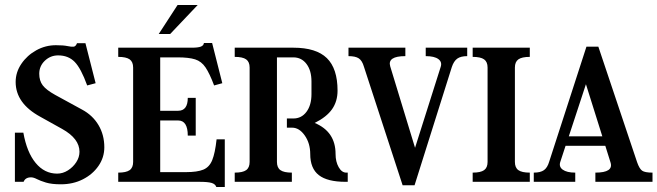

<svg xmlns="http://www.w3.org/2000/svg" viewBox="-20 -732 2647 773"><path d="M205 -550Q235 -550 251.5 -546.5Q268 -543 276.5 -544Q285 -545 290 -558H324L365 -397L331 -388Q306 -457 280.5 -483Q255 -509 214 -509Q183 -509 160.5 -487.5Q138 -466 138 -435Q138 -407 152 -388.5Q166 -370 202 -350L310 -291Q353 -268 376.5 -228.5Q400 -189 400 -139Q400 -98 376.5 -64Q353 -30 313.5 -10Q274 10 225 10Q188 10 165 3Q142 -4 128.5 -11Q115 -18 105 -18Q82 -18 75 0H40V-198H74Q88 -119 123.5 -76Q159 -33 210 -33Q233 -33 253.5 -46Q274 -59 287 -79Q300 -99 300 -121Q300 -174 230 -213L142 -262Q43 -316 43 -402Q43 -441 66 -475Q89 -509 126 -529.5Q163 -550 205 -550Z M456 -37Q488 -37 502 -47Q516 -57 516 -80V-460Q516 -483 502 -493Q488 -503 456 -503V-540H752Q778 -540 789 -544.5Q800 -549 801 -559H834L875 -397L842 -388Q824 -436 807.5 -460.5Q791 -485 765.5 -493Q740 -501 696 -501H625V-286H697Q736 -286 736 -338H768V-186H736Q736 -247 697 -247H625V-39H729Q774 -39 798.5 -49Q823 -59 834.5 -87.5Q846 -116 852 -171H885V21H851Q847 9 832 4.5Q817 0 782 0H456ZM695 -712H776L665 -595H619Z M925 -37Q957 -37 971 -47Q985 -57 985 -80V-460Q985 -483 971 -493Q957 -503 925 -503V-540H1161Q1253 -540 1296 -498Q1339 -456 1339 -367Q1339 -324 1317 -292.5Q1295 -261 1247 -237Q1331 -202 1331 -112Q1331 -81 1343.5 -59Q1356 -37 1374 -37H1380V0H1371Q1298 0 1263.5 -27Q1229 -54 1229 -112Q1229 -155 1207 -186.5Q1185 -218 1156 -218H1135V-255H1161Q1194 -255 1214 -282Q1234 -309 1234 -353V-404Q1234 -448 1214 -474.5Q1194 -501 1161 -501H1095V-80Q1095 -57 1109 -47Q1123 -37 1155 -37V0H925Z M1754 -462Q1761 -482 1745 -494Q1729 -506 1694 -506V-540H1861V-506Q1835 -506 1821 -496Q1807 -486 1799 -462L1649 14H1601L1445 -464Q1438 -488 1424.5 -497Q1411 -506 1383 -506V-540H1612V-506Q1539 -506 1551 -465L1651 -137Z M1883 -37Q1915 -37 1929 -47Q1943 -57 1943 -80V-460Q1943 -483 1929 -493Q1915 -503 1883 -503V-540H2113V-503Q2081 -503 2067 -493Q2053 -483 2053 -460V-80Q2053 -57 2067 -47Q2081 -37 2113 -37V0H1883Z M2236 -81Q2229 -61 2245.5 -49Q2262 -37 2296 -37V0H2129V-37Q2156 -37 2170 -47Q2184 -57 2191 -81L2341 -544H2389L2545 -79Q2554 -53 2565 -45Q2576 -37 2607 -37V0H2377V-37Q2451 -37 2438 -78L2417 -145H2257ZM2270 -183H2405L2339 -393Z"/></svg>

Font: Girassol
Style: Regular
Weight: 400
Width: 3
Designer: Liam Spradlin
Version: Version 1.004